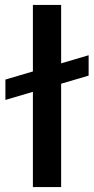

<svg xmlns="http://www.w3.org/2000/svg" viewBox="-20 -762 381 782"><path d="M341 -537V-454L229 -421V0H114V-388L2 -355V-438L114 -471V-742H229V-504Z"/></svg>

Font: Steamflix Grotesk
Style: Regular
Weight: 400
Designer: Julieta Ulanovsky
Foundry: Julieta Ulanovsky
Version: Version 4.000;PS 004.000;hotconv 1.0.88;makeotf.lib2.5.64775